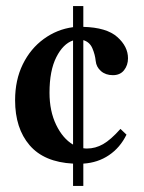

<svg xmlns="http://www.w3.org/2000/svg" viewBox="-20 -604 478 636"><path d="M222 -584H256V-515Q333 -513 368.5 -481.5Q404 -450 404 -411Q404 -388 391 -371.5Q378 -355 354 -355Q330 -355 314.5 -368.5Q299 -382 297 -402Q295 -423 286 -444Q277 -465 256 -471V-113Q262 -112 268 -112Q296 -112 321.5 -126.5Q347 -141 379 -177L399 -158Q378 -115 341 -90Q304 -65 256 -62V12H222V-62Q126 -67 78 -123Q30 -179 30 -272Q30 -339 55.5 -391Q81 -443 125 -475Q169 -507 222 -514ZM222 -125V-470Q189 -459 166.5 -414.5Q144 -370 144 -297Q144 -236 166 -190.5Q188 -145 222 -125Z"/></svg>

Font: Libertinus Serif SemiBold
Style: Regular
Weight: 600
Designer: Philipp H. Poll, Khaled Hosny
Foundry: Caleb Maclennan
Version: Version 7.051;RELEASE